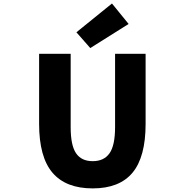

<svg xmlns="http://www.w3.org/2000/svg" viewBox="-20 -1047 1040 1081"><path d="M502 13.7Q350.6 13.7 275.4 -74.7Q200.2 -163.1 200.2 -349.6V-744.1H377.9V-331.1Q377.9 -228.5 408.2 -184.1Q438.5 -139.6 502 -139.6Q565.4 -139.6 596.7 -184.1Q627.9 -228.5 627.9 -331.1V-744.1H799.8V-349.6Q799.8 -163.1 726.1 -74.7Q652.3 13.7 502 13.7ZM488.3 -776.4 410.2 -865.2 610.4 -1027.3 704.1 -912.1Z"/></svg>

Font: Gen Shin Gothic Monospace Heavy
Style: Bold
Weight: 800
Designer: [Source Han Sans]
Ryoko NISHIZUKA  (kana & ideographs); Paul D. Hunt (Latin, Greek & Cyrillic); Wenlong ZHANG  (bopomofo
Version: Version 1.002.20150607